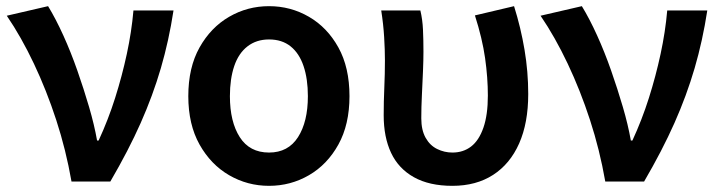

<svg xmlns="http://www.w3.org/2000/svg" viewBox="-20 -589 2335 623"><path d="M212 0Q194 -103 162.5 -199.5Q131 -296 90 -382.5Q49 -469 2 -538L136 -569Q161 -528 185.5 -474Q210 -420 231 -360Q252 -300 269 -242Q286 -184 295 -133H300Q331 -200 353.5 -271Q376 -342 391.5 -414Q407 -486 413 -555H543Q528 -457 502 -368Q476 -279 436.5 -190Q397 -101 338 0Z M853 14Q783 14 723.5 -20.5Q664 -55 627.5 -120Q591 -185 591 -277Q591 -370 627.5 -435Q664 -500 723.5 -534.5Q783 -569 853 -569Q923 -569 982.5 -534.5Q1042 -500 1078 -435Q1114 -370 1114 -277Q1114 -185 1078 -120Q1042 -55 982.5 -20.5Q923 14 853 14ZM853 -94Q915 -94 947 -144Q979 -194 979 -277Q979 -333 965 -374.5Q951 -416 923 -438.5Q895 -461 853 -461Q812 -461 783 -438.5Q754 -416 740 -374.5Q726 -333 726 -277Q726 -194 758 -144Q790 -94 853 -94Z M1448 14Q1373 14 1323 -14Q1273 -42 1249 -93Q1225 -144 1225 -215Q1225 -260 1227 -304.5Q1229 -349 1229 -393Q1229 -427 1226.5 -468.5Q1224 -510 1217 -555H1344Q1351 -526 1352.5 -492.5Q1354 -459 1354 -421Q1354 -395 1352.5 -358Q1351 -321 1349 -281Q1347 -241 1347 -205Q1347 -167 1361 -142Q1375 -117 1398.5 -105.5Q1422 -94 1448 -94Q1483 -94 1508.5 -113.5Q1534 -133 1548.5 -174.5Q1563 -216 1563 -279Q1563 -337 1554 -400.5Q1545 -464 1521 -539L1648 -569Q1670 -499 1682 -427.5Q1694 -356 1694 -284Q1694 -190 1664.5 -123.5Q1635 -57 1580 -21.5Q1525 14 1448 14Z M1944 0Q1926 -103 1894.5 -199.5Q1863 -296 1822 -382.5Q1781 -469 1734 -538L1868 -569Q1893 -528 1917.5 -474Q1942 -420 1963 -360Q1984 -300 2001 -242Q2018 -184 2027 -133H2032Q2063 -200 2085.5 -271Q2108 -342 2123.5 -414Q2139 -486 2145 -555H2275Q2260 -457 2234 -368Q2208 -279 2168.5 -190Q2129 -101 2070 0Z"/></svg>

Font: Noto Sans SC SemiBold
Style: Regular
Weight: 600
Designer: Ryoko NISHIZUKA 西塚涼子 (kana, bopomofo & ideographs); Paul D. Hunt (Latin, Greek & Cyrillic); Sandoll Communications 산돌커뮤니
Foundry: Adobe
Version: Version 2.004-H2;hotconv 1.0.118;makeotfexe 2.5.65603